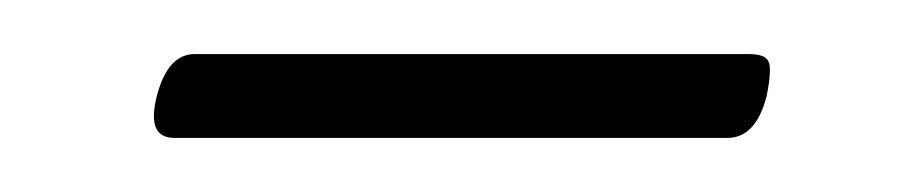

<svg xmlns="http://www.w3.org/2000/svg" viewBox="-20 -561 332 71"><path d="M38 -525.5Q42 -541 52 -541H257Q263 -541 264.2 -538.2Q265.5 -535.5 263.5 -525.5Q259.5 -510 249 -510H44.5Q34 -510 38 -525.5Z"/></svg>

Font: Fraunces 144pt S000
Style: Italic
Weight: 400
Italic angle: -16°
Version: Version 1.000; ttfautohint (v1.8.3)